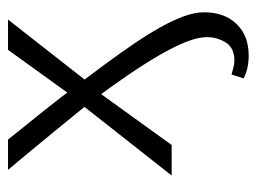

<svg xmlns="http://www.w3.org/2000/svg" viewBox="-102 -352 649 486"><g transform="rotate(-90 223.0 -109.5)"><path d="M324.6 195Q309.5 195 294.8 192Q280.2 189 267.1 182L276.9 151.6Q287.9 154.5 295.8 156.6Q303.6 158.8 311.9 158.8Q344.5 158.8 358 136.9Q371.5 114.9 371.5 89.5Q371.5 66.8 359.3 36.1Q347.1 5.5 325.3 -32Q303.5 -69.5 274.7 -111.6Q245.9 -153.7 212.8 -198.1Q193 -223.5 171.5 -249.5Q150.1 -275.5 128.2 -302.5Q106.4 -329.5 83.1 -357.3Q59.8 -385.2 35.5 -414.2H112.2Q149.8 -367.4 183.8 -325Q217.8 -282.5 247.7 -242.5Q275.7 -205.2 302.9 -168.5Q330 -131.9 353.8 -97Q377.6 -62.1 395.7 -29.9Q413.8 2.3 424.1 30.4Q434.4 58.5 434.4 82.4Q434.4 133.3 404.9 164.1Q375.5 195 324.6 195ZM21.2 0 203.7 -231.8 218.2 -246.2 339.3 -414.2H416L248.2 -200L233.2 -186.7L98.5 0Z"/></g></svg>

Font: Ysabeau
Style: Bold
Weight: 700
Designer: Christian Thalmann (Catharsis Fonts)
Version: Version 2.000;gftools[0.9.27.dev2+g8671c4b]